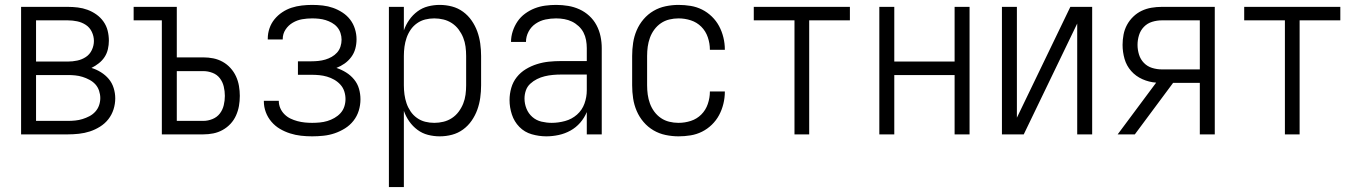

<svg xmlns="http://www.w3.org/2000/svg" viewBox="-20 -548 5540 783"><path d="M66 0V-520H257Q277 -520 297.5 -517.5Q318 -515 337 -508Q356 -501 373 -489Q390 -477 402 -460Q414 -443 419 -423Q424 -403 424 -382Q424 -365 420 -347.5Q416 -330 406.5 -315.5Q397 -301 383 -290Q369 -279 353 -271Q373 -265 391.5 -253.5Q410 -242 423.5 -226Q437 -210 443.5 -189Q450 -168 450 -147Q450 -124 443 -102Q436 -80 422 -62Q408 -44 388 -31.5Q368 -19 346.5 -12Q325 -5 302 -2.5Q279 0 257 0ZM257 -297Q276 -297 295 -301Q314 -305 330 -315.5Q346 -326 354.5 -344Q363 -362 363 -381Q363 -400 354.5 -418Q346 -436 330 -446.5Q314 -457 295 -461Q276 -465 257 -465H127V-297ZM127 -55H257Q272 -55 287 -56.5Q302 -58 316.5 -62.5Q331 -67 344.5 -74Q358 -81 368.5 -92.5Q379 -104 384 -118.5Q389 -133 389 -148Q389 -163 384 -178Q379 -193 369 -204Q359 -215 345 -222.5Q331 -230 316.5 -234.5Q302 -239 287 -240.5Q272 -242 257 -242H127Z M640 0V-465H525V-520H701V-314H809Q830 -314 850 -310Q870 -306 888 -296Q906 -286 920 -270.5Q934 -255 942.5 -236.5Q951 -218 954.5 -197.5Q958 -177 958 -157Q958 -136 954.5 -116Q951 -96 942.5 -77Q934 -58 920 -43Q906 -28 888 -18Q870 -8 850 -4Q830 0 809 0ZM809 -55Q828 -55 846.5 -62.5Q865 -70 876.5 -85Q888 -100 892.5 -119Q897 -138 897 -157Q897 -176 892.5 -195Q888 -214 876.5 -229Q865 -244 846.5 -251Q828 -258 809 -258H701V-55Z M1253 8Q1230 8 1207.5 5.5Q1185 3 1163 -4Q1141 -11 1121.5 -22.5Q1102 -34 1087 -51.5Q1072 -69 1064 -90.5Q1056 -112 1056 -135Q1056 -136 1056 -136Q1056 -136 1056 -137H1117Q1117 -137 1117 -136.5Q1117 -136 1117 -136Q1117 -121 1123 -107Q1129 -93 1140 -82Q1151 -71 1164.5 -64.5Q1178 -58 1193 -54Q1208 -50 1223 -48.5Q1238 -47 1253 -47Q1268 -47 1284 -48.5Q1300 -50 1315 -54.5Q1330 -59 1344 -67Q1358 -75 1368.5 -86.5Q1379 -98 1384 -113Q1389 -128 1389 -144Q1389 -160 1384 -175.5Q1379 -191 1368 -203Q1357 -215 1343 -223Q1329 -231 1313.5 -235.5Q1298 -240 1282 -241.5Q1266 -243 1250 -243H1195V-298H1250Q1264 -298 1278.5 -299.5Q1293 -301 1306.5 -305Q1320 -309 1332.5 -316Q1345 -323 1354.5 -333.5Q1364 -344 1368.5 -358Q1373 -372 1373 -386Q1373 -400 1368.5 -413.5Q1364 -427 1355 -437.5Q1346 -448 1333.5 -455Q1321 -462 1308 -466Q1295 -470 1281 -471.5Q1267 -473 1253 -473Q1232 -473 1212 -469.5Q1192 -466 1174 -455.5Q1156 -445 1144.5 -427.5Q1133 -410 1133 -389Q1133 -389 1133 -388.5Q1133 -388 1133 -387H1072Q1072 -388 1072 -389Q1072 -390 1072 -391Q1072 -412 1079 -432.5Q1086 -453 1099.5 -469.5Q1113 -486 1131 -498Q1149 -510 1169 -516.5Q1189 -523 1210.5 -525.5Q1232 -528 1253 -528Q1275 -528 1296.5 -525.5Q1318 -523 1338 -516Q1358 -509 1376.5 -497Q1395 -485 1408 -468Q1421 -451 1427.5 -430Q1434 -409 1434 -388Q1434 -368 1429 -349.5Q1424 -331 1412.5 -315.5Q1401 -300 1385.5 -289Q1370 -278 1352 -271Q1373 -264 1391.5 -252.5Q1410 -241 1424 -224Q1438 -207 1444 -186Q1450 -165 1450 -143Q1450 -119 1443 -96.5Q1436 -74 1421.5 -55.5Q1407 -37 1387 -24.5Q1367 -12 1345 -4.5Q1323 3 1299.5 5.5Q1276 8 1253 8Z M1566 215V-520H1627V-424Q1635 -447 1649 -467Q1663 -487 1682.5 -501.5Q1702 -516 1725.5 -522Q1749 -528 1773 -528Q1799 -528 1823.5 -521.5Q1848 -515 1868.5 -500Q1889 -485 1903.5 -464Q1918 -443 1926.5 -419.5Q1935 -396 1938.5 -370.5Q1942 -345 1942 -320V-200Q1942 -175 1938.5 -149.5Q1935 -124 1926.5 -100.5Q1918 -77 1903.5 -56Q1889 -35 1868.5 -20Q1848 -5 1823.5 1.5Q1799 8 1773 8Q1749 8 1725.5 2Q1702 -4 1682.5 -18.5Q1663 -33 1649 -53Q1635 -73 1627 -96V215ZM1751 -47Q1770 -47 1788.5 -51.5Q1807 -56 1823 -66.5Q1839 -77 1850.5 -92.5Q1862 -108 1869 -125.5Q1876 -143 1878.5 -162Q1881 -181 1881 -200V-320Q1881 -339 1878.5 -358Q1876 -377 1869 -394.5Q1862 -412 1850.5 -427.5Q1839 -443 1823 -453.5Q1807 -464 1788.5 -468.5Q1770 -473 1751 -473Q1732 -473 1714 -468.5Q1696 -464 1680.5 -453Q1665 -442 1654.5 -426.5Q1644 -411 1638 -393.5Q1632 -376 1629.5 -357.5Q1627 -339 1627 -320V-200Q1627 -181 1629.5 -162.5Q1632 -144 1638 -126.5Q1644 -109 1654.5 -93.5Q1665 -78 1680.5 -67Q1696 -56 1714 -51.5Q1732 -47 1751 -47Z M2208 8Q2178 8 2148.5 -0.5Q2119 -9 2098 -30.5Q2077 -52 2067.5 -81Q2058 -110 2058 -140Q2058 -165 2065 -189.5Q2072 -214 2087.5 -233.5Q2103 -253 2124.5 -266Q2146 -279 2170 -286.5Q2194 -294 2218.5 -296.5Q2243 -299 2268 -299H2373V-352Q2373 -368 2370 -384.5Q2367 -401 2359.5 -415.5Q2352 -430 2339.5 -441.5Q2327 -453 2312.5 -460Q2298 -467 2281.5 -470Q2265 -473 2248 -473Q2226 -473 2204.5 -468.5Q2183 -464 2164.5 -451.5Q2146 -439 2135.5 -419Q2125 -399 2125 -377H2064Q2064 -399 2071 -420.5Q2078 -442 2090.5 -460.5Q2103 -479 2121.5 -492.5Q2140 -506 2160.5 -514Q2181 -522 2203.5 -525Q2226 -528 2248 -528Q2273 -528 2297 -524Q2321 -520 2343 -510Q2365 -500 2383 -483.5Q2401 -467 2412.5 -445.5Q2424 -424 2429 -400Q2434 -376 2434 -352V0H2373V-91Q2363 -67 2346 -47.5Q2329 -28 2306.5 -15.5Q2284 -3 2258.5 2.5Q2233 8 2208 8ZM2230 -47Q2257 -47 2284.5 -54.5Q2312 -62 2333 -80.5Q2354 -99 2363.5 -125.5Q2373 -152 2373 -180V-244H2268Q2252 -244 2235 -242.5Q2218 -241 2201.5 -237Q2185 -233 2170 -225.5Q2155 -218 2142.5 -206.5Q2130 -195 2124.5 -179Q2119 -163 2119 -146Q2119 -125 2127 -105Q2135 -85 2151 -71Q2167 -57 2188 -52Q2209 -47 2230 -47Z M2747 8Q2721 8 2694.5 2.5Q2668 -3 2645 -16.5Q2622 -30 2604.5 -50.5Q2587 -71 2576.5 -95.5Q2566 -120 2562 -146.5Q2558 -173 2558 -200V-320Q2558 -347 2562 -373.5Q2566 -400 2576.5 -424.5Q2587 -449 2604.5 -469.5Q2622 -490 2645 -503.5Q2668 -517 2694.5 -522.5Q2721 -528 2747 -528Q2772 -528 2796.5 -524Q2821 -520 2843 -509Q2865 -498 2883 -480.5Q2901 -463 2912.5 -441.5Q2924 -420 2930 -395.5Q2936 -371 2936 -346Q2936 -346 2936 -345.5Q2936 -345 2936 -345H2875Q2875 -345 2875 -345.5Q2875 -346 2875 -346Q2875 -371 2866.5 -396Q2858 -421 2840 -439Q2822 -457 2797.5 -465Q2773 -473 2747 -473Q2728 -473 2709.5 -468.5Q2691 -464 2675.5 -453.5Q2660 -443 2648.5 -427.5Q2637 -412 2630.5 -394Q2624 -376 2621.5 -357.5Q2619 -339 2619 -320V-200Q2619 -181 2621.5 -162.5Q2624 -144 2630.5 -126Q2637 -108 2648.5 -92.5Q2660 -77 2675.5 -66.5Q2691 -56 2709.5 -51.5Q2728 -47 2747 -47Q2773 -47 2797.5 -55Q2822 -63 2840 -81Q2858 -99 2866.5 -124Q2875 -149 2875 -174Q2875 -174 2875 -174.5Q2875 -175 2875 -175H2936Q2936 -175 2936 -174.5Q2936 -174 2936 -174Q2936 -149 2930 -124.5Q2924 -100 2912.5 -78.5Q2901 -57 2883 -39.5Q2865 -22 2843 -11Q2821 0 2796.5 4Q2772 8 2747 8Z M3220 0V-465H3054V-520H3446V-465H3280V0Z M3566 0V-520H3627V-297H3873V-520H3934V0H3873V-242H3627V0Z M4066 0V-520H4127V-68L4345 -520H4434V0H4373V-452L4155 0Z M4538 0 4695 -211Q4666 -213 4639 -225Q4612 -237 4593 -258.5Q4574 -280 4566 -308Q4558 -336 4558 -365Q4558 -386 4562 -407Q4566 -428 4576 -446.5Q4586 -465 4601.5 -480Q4617 -495 4636 -504Q4655 -513 4676 -516.5Q4697 -520 4718 -520H4934V0H4873V-210H4764L4608 0ZM4718 -265H4873V-465H4718Q4698 -465 4678.5 -459Q4659 -453 4645 -438.5Q4631 -424 4625 -404.5Q4619 -385 4619 -365Q4619 -345 4625 -325.5Q4631 -306 4645 -291.5Q4659 -277 4678.5 -271Q4698 -265 4718 -265Z M5220 0V-465H5054V-520H5446V-465H5280V0Z"/></svg>

Font: Iosevka SS04 Light
Style: Regular
Weight: 300
Monospace: yes
Designer: Belleve Invis
Foundry: Belleve Invis
Version: Version 19.0.0; ttfautohint (v1.8.4)